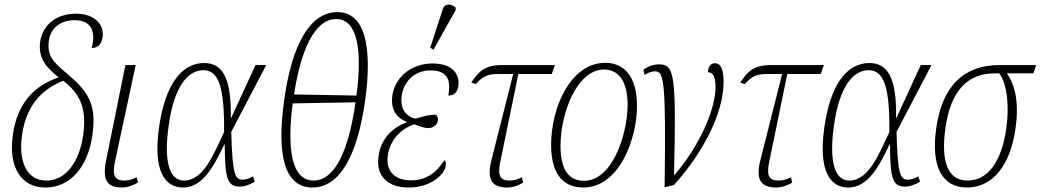

<svg xmlns="http://www.w3.org/2000/svg" viewBox="-20 -826 4640 856"><path d="M182 10C293 10 372 -81 392 -224C413 -369 367 -423 274 -502C215 -551 189 -579 198 -645C206 -702 250 -736 313 -736C385 -736 409 -688 389 -612C417 -612 433 -629 438 -663C444 -711 408 -765 318 -765C238 -765 171 -721 159 -640C149 -564 189 -524 241 -481C131 -443 56 -365 37 -222C17 -80 75 10 182 10ZM185 -21C102 -21 61 -103 78 -222C96 -352 162 -426 262 -466C330 -413 369 -352 351 -225C334 -103 273 -20 185 -21Z M524 10C548 10 573 1 595 -12L589 -36C567 -24 550 -21 534 -21C482 -21 482 -56 494 -112L585 -536H539L454 -115C435 -27 455 10 524 10Z M796 10C886 10 935 -89 980 -182H982C983 -40 990 6 1048 6C1073 6 1098 -5 1116 -16L1108 -40C1094 -31 1077 -25 1061 -25C1027 -25 1016 -51 1011 -238L1167 -536H1119L1011 -301H1009C1012 -475 974 -545 890 -545C787 -545 715 -444 689 -257C661 -59 718 10 796 10ZM800 -21C733 -21 710 -112 732 -266C756 -440 817 -513 887 -513C956 -513 981 -434 979 -237C935 -146 890 -21 800 -21Z M1373 10C1497 10 1574 -137 1608 -378C1641 -620 1607 -772 1484 -772C1359 -772 1280 -620 1247 -379C1213 -137 1247 10 1373 10ZM1569 -400 1291 -405C1321 -601 1382 -741 1479 -741C1574 -741 1596 -602 1569 -400ZM1378 -21C1279 -21 1259 -164 1285 -365L1565 -370C1536 -163 1476 -21 1378 -21Z M1913 -605 2011 -780 2012 -792C1993 -808 1964 -815 1954 -785L1898 -613ZM1801 10C1904 10 1961 -50 1967 -84C1970 -100 1966 -108 1961 -112C1925 -54 1878 -22 1813 -22C1741 -22 1696 -62 1710 -140C1724 -215 1782 -258 1827 -272C1854 -262 1870 -255 1891 -255C1912 -255 1929 -270 1932 -287C1935 -301 1929 -309 1922 -315C1898 -315 1864 -307 1833 -297C1795 -304 1760 -337 1772 -405C1782 -463 1828 -512 1899 -512C1974 -512 1991 -472 1979 -400C2004 -400 2018 -414 2023 -439C2032 -493 2000 -543 1908 -543C1821 -543 1746 -490 1730 -405C1720 -343 1743 -303 1793 -283L1792 -280C1736 -260 1681 -213 1669 -137C1652 -47 1703 10 1801 10Z M2242 10C2266 10 2291 1 2313 -12L2307 -36C2285 -24 2268 -21 2252 -21C2200 -21 2200 -56 2212 -112L2291 -496H2440L2454 -536H2220C2139 -536 2115 -507 2081 -458L2101 -451C2132 -484 2151 -496 2200 -496H2268L2171 -112C2149 -25 2173 10 2242 10Z M2580 10C2742 10 2820 -208 2820 -354C2820 -490 2758 -546 2679 -546C2523 -546 2437 -345 2437 -180C2437 -56 2487 10 2580 10ZM2584 -20C2523 -20 2479 -59 2479 -176C2479 -323 2553 -516 2673 -516C2735 -516 2778 -468 2778 -358C2778 -233 2713 -20 2584 -20Z M2848 -515 2854 -492C2873 -504 2888 -508 2900 -508C2939 -508 2950 -476 2943 9L2985 -1C3115 -147 3206 -320 3206 -462C3206 -519 3193 -544 3167 -544C3149 -544 3137 -529 3136 -504C3158 -504 3170 -486 3170 -439C3170 -334 3096 -173 2988 -47H2985C2996 -503 2986 -539 2917 -539C2892 -539 2867 -529 2848 -515Z M3441 10C3465 10 3490 1 3512 -12L3506 -36C3484 -24 3467 -21 3451 -21C3399 -21 3399 -56 3411 -112L3490 -496H3639L3653 -536H3419C3338 -536 3314 -507 3280 -458L3300 -451C3331 -484 3350 -496 3399 -496H3467L3370 -112C3348 -25 3372 10 3441 10Z M3762 10C3852 10 3901 -89 3946 -182H3948C3949 -40 3956 6 4014 6C4039 6 4064 -5 4082 -16L4074 -40C4060 -31 4043 -25 4027 -25C3993 -25 3982 -51 3977 -238L4133 -536H4085L3977 -301H3975C3978 -475 3940 -545 3856 -545C3753 -545 3681 -444 3655 -257C3627 -59 3684 10 3762 10ZM3766 -21C3699 -21 3676 -112 3698 -266C3722 -440 3783 -513 3853 -513C3922 -513 3947 -434 3945 -237C3901 -146 3856 -21 3766 -21Z M4291 10C4410 10 4485 -96 4507 -250C4524 -367 4507 -445 4469 -499H4587L4600 -536H4436C4281 -536 4181 -447 4154 -254C4130 -87 4178 10 4291 10ZM4294 -21C4205 -21 4174 -106 4195 -255C4219 -426 4297 -499 4415 -499H4435C4470 -451 4481 -357 4466 -251C4445 -105 4384 -21 4294 -21Z"/></svg>

Font: Noto Serif Condensed ExtraLight
Style: Italic
Weight: 200
Width: 3
Italic angle: -12°
Designer: Monotype Design Team
Foundry: Monotype Imaging Inc.
Version: Version 2.013